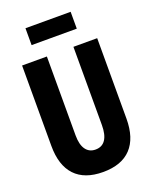

<svg xmlns="http://www.w3.org/2000/svg" viewBox="-185 -1114 969 1230"><g transform="rotate(-20 300.0 -499.0)"><path d="M44 -800H213V-262Q213 -199 236.5 -166Q260 -133 303 -133Q348 -133 371 -167Q394 -201 394 -267V-800H556V-252Q556 -119 491 -50Q426 19 300 19Q174 19 109 -50Q44 -119 44 -252ZM146 -902V-1017H454V-902Z"/></g></svg>

Font: Martian Mono Condensed
Style: Bold
Weight: 700
Width: 3
Designer: Roman Shamin
Foundry: Evil Martians
Version: Version 1.000